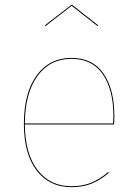

<svg xmlns="http://www.w3.org/2000/svg" viewBox="-20 -767 565 796"><path d="M453 -251H83Q84 -129 136 -62Q188 5 276 5Q323 5 358 -9.5Q393 -24 429 -54L431 -50Q395 -20 359.5 -5.5Q324 9 276 9Q185 9 132 -60Q79 -129 79 -253Q79 -382 132 -454.5Q185 -527 276 -527Q365 -527 409.5 -461.5Q454 -396 454 -288Q454 -265 453 -251ZM450 -288Q450 -394 406.5 -458.5Q363 -523 276 -523Q187 -523 135.5 -452Q84 -381 83 -255H449Q450 -268 450 -288ZM166 -662 276 -747H279L387 -662L384 -659L277 -743L169 -659Z"/></svg>

Font: FiraGO Four
Style: Regular
Weight: 100
Designer: bBox Type
Foundry: bBox Type GmbH
Version: Version 1.001